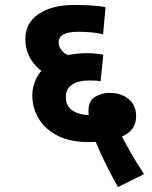

<svg xmlns="http://www.w3.org/2000/svg" viewBox="-20 -652 610 773"><path d="M455 101Q435 66 416 28.5Q397 -9 382 -42Q367 -75 358 -97L342 -170Q338 -179 337 -188.5Q336 -198 336 -205Q336 -245 362 -261.5Q388 -278 421 -278Q468 -278 498 -253Q528 -228 528 -185Q528 -144 501 -121Q474 -98 430 -89Q386 -80 336 -80Q262 -80 211.5 -106Q161 -132 135.5 -175Q110 -218 110 -269Q110 -303 126.5 -337Q143 -371 180 -393L192 -407Q221 -424 257 -431Q293 -438 333 -438Q349 -438 367.5 -436Q386 -434 396 -432L385 -325Q375 -327 363 -327.5Q351 -328 338 -328Q296 -328 270.5 -311.5Q245 -295 245 -260Q245 -224 273.5 -206Q302 -188 352 -188Q359 -188 367 -189Q375 -190 381 -191L458 -129Q473 -96 500.5 -47.5Q528 1 560 49ZM254 -321Q172 -338 127 -384Q82 -430 82 -495Q82 -560 136 -596Q190 -632 278 -632Q312 -632 347.5 -630Q383 -628 405 -623L395 -514Q376 -519 350 -521.5Q324 -524 295 -524Q255 -524 235.5 -513.5Q216 -503 216 -479Q216 -463 231.5 -445.5Q247 -428 281 -422Z"/></svg>

Font: Noto Sans Devanagari
Style: Bold
Weight: 700
Version: Version 2.003